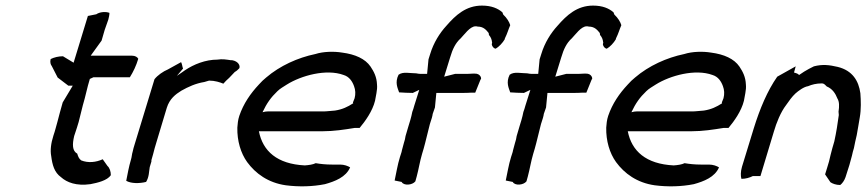

<svg xmlns="http://www.w3.org/2000/svg" viewBox="-20 -667 3096 686"><path d="M161 -456C158 -445 161 -436 165 -431L186 -390L224 -361H240C227 -340 217 -322 204 -301C197 -277 191 -254 185 -231C180 -214 177 -200 171 -183C162 -155 159 -130 163 -109C167 -78 174 -51 198 -34C219 -15 253 -2 303 -9C329 -14 363 -22 376 -41C376 -54 372 -67 364 -74L347 -98C323 -87 295 -84 270 -94C262 -100 259 -108 256 -118C238 -128 238 -151 245 -181L248 -190C253 -204 257 -218 261 -231L276 -291C286 -324 291 -353 301 -385L314 -391H444C456 -410 467 -433 474 -457C471 -463 463 -468 452 -468H304L343 -522L354 -560L367 -597C369 -605 371 -613 371 -621C359 -626 337 -625 324 -616L294 -610C277 -554 260 -499 243 -443L205 -466C189 -466 173 -462 161 -456Z M461 -151C458 -142 456 -134 454 -125C451 -116 451 -106 448 -97C440 -70 436 -46 431 -21C448 -11 478 -11 502 -17C513 -35 512 -53 515 -70L521 -90V-95L527 -116C530 -130 535 -145 539 -159C552 -200 563 -241 576 -282C586 -314 607 -330 628 -343C653 -357 679 -369 710 -374L727 -379C748 -379 766 -373 778 -368C784 -375 791 -382 799 -389L819 -410C825 -413 830 -418 835 -423C839 -432 832 -448 809 -452H804C790 -454 774 -457 757 -454C714 -454 672 -437 641 -416C637 -414 635 -411 631 -409L612 -396L634 -422C631 -429 631 -438 627 -445L580 -419C563 -412 543 -398 532 -384Z M835 -253C830 -238 829 -224 828 -211C827 -164 840 -120 863 -88C893 -47 938 -14 1001 -5C1047 1 1096 0 1141 -9C1177 -19 1216 -34 1231 -69C1223 -74 1210 -79 1195 -79H1166C1145 -79 1125 -81 1108 -84C1098 -79 1083 -77 1069 -76C970 -81 919 -127 905 -198H1132C1173 -198 1211 -204 1248 -210H1265C1285 -234 1311 -270 1320 -307L1325 -334C1327 -345 1328 -355 1327 -365C1326 -392 1316 -411 1304 -429C1285 -457 1249 -473 1203 -479C1173 -484 1135 -483 1107 -474C1044 -461 980 -432 931 -390C922 -383 913 -374 905 -365C875 -333 850 -297 835 -253ZM918 -266C933 -298 948 -319 971 -341C981 -351 993 -357 1005 -365C1056 -397 1146 -422 1208 -399C1228 -393 1239 -376 1245 -359C1250 -346 1251 -331 1247 -316L1241 -301L1242 -298C1222 -285 1203 -276 1177 -272L1154 -270C1147 -269 1139 -269 1132 -269H938C931 -269 925 -268 918 -266Z M1404 -400C1390 -372 1401 -352 1406 -337C1422 -336 1439 -335 1455 -335L1478 -346L1460 -289C1458 -282 1456 -274 1453 -267C1451 -257 1449 -248 1446 -238L1439 -215C1436 -205 1432 -192 1429 -181C1428 -173 1426 -165 1423 -156L1416 -130C1415 -122 1411 -114 1409 -106C1400 -77 1396 -49 1390 -22L1415 -17C1422 -3 1453 -5 1464 -19L1469 -37C1476 -63 1480 -90 1488 -117C1496 -142 1502 -168 1508 -192C1511 -202 1513 -214 1516 -224L1523 -246C1525 -251 1525 -256 1526 -260L1534 -283L1539 -335H1628C1640 -335 1653 -335 1665 -336H1678L1697 -383C1702 -384 1698 -405 1676 -404H1670C1658 -403 1645 -403 1633 -403H1606L1567 -393L1588 -461C1597 -492 1608 -514 1626 -530C1638 -542 1659 -573 1679 -573C1681 -573 1684 -573 1687 -572C1708 -572 1718 -559 1726 -549L1727 -542C1733 -535 1737 -527 1738 -516C1739 -515 1738 -514 1738 -513L1737 -509C1738 -501 1744 -494 1751 -493C1763 -500 1775 -513 1783 -526L1784 -530C1793 -548 1796 -561 1803 -577C1800 -588 1791 -603 1778 -615L1775 -623C1759 -637 1736 -647 1702 -647C1645 -647 1608 -613 1575 -575C1551 -549 1529 -514 1517 -474L1511 -455L1506 -403H1483C1478 -403 1472 -404 1467 -405C1444 -405 1420 -412 1404 -400Z M1801 -400C1787 -372 1798 -352 1803 -337C1819 -336 1836 -335 1852 -335L1875 -346L1857 -289C1855 -282 1853 -274 1850 -267C1848 -257 1846 -248 1843 -238L1836 -215C1833 -205 1829 -192 1826 -181C1825 -173 1823 -165 1820 -156L1813 -130C1812 -122 1808 -114 1806 -106C1797 -77 1793 -49 1787 -22L1812 -17C1819 -3 1850 -5 1861 -19L1866 -37C1873 -63 1877 -90 1885 -117C1893 -142 1899 -168 1905 -192C1908 -202 1910 -214 1913 -224L1920 -246C1922 -251 1922 -256 1923 -260L1931 -283L1936 -335H2025C2037 -335 2050 -335 2062 -336H2075L2094 -383C2099 -384 2095 -405 2073 -404H2067C2055 -403 2042 -403 2030 -403H2003L1964 -393L1985 -461C1994 -492 2005 -514 2023 -530C2035 -542 2056 -573 2076 -573C2078 -573 2081 -573 2084 -572C2105 -572 2115 -559 2123 -549L2124 -542C2130 -535 2134 -527 2135 -516C2136 -515 2135 -514 2135 -513L2134 -509C2135 -501 2141 -494 2148 -493C2160 -500 2172 -513 2180 -526L2181 -530C2190 -548 2193 -561 2200 -577C2197 -588 2188 -603 2175 -615L2172 -623C2156 -637 2133 -647 2099 -647C2042 -647 2005 -613 1972 -575C1948 -549 1926 -514 1914 -474L1908 -455L1903 -403H1880C1875 -403 1869 -404 1864 -405C1841 -405 1817 -412 1801 -400Z M2153 -253C2148 -238 2147 -224 2146 -211C2145 -164 2158 -120 2181 -88C2211 -47 2256 -14 2319 -5C2365 1 2414 0 2459 -9C2495 -19 2534 -34 2549 -69C2541 -74 2528 -79 2513 -79H2484C2463 -79 2443 -81 2426 -84C2416 -79 2401 -77 2387 -76C2288 -81 2237 -127 2223 -198H2450C2491 -198 2529 -204 2566 -210H2583C2603 -234 2629 -270 2638 -307L2643 -334C2645 -345 2646 -355 2645 -365C2644 -392 2634 -411 2622 -429C2603 -457 2567 -473 2521 -479C2491 -484 2453 -483 2425 -474C2362 -461 2298 -432 2249 -390C2240 -383 2231 -374 2223 -365C2193 -333 2168 -297 2153 -253ZM2236 -266C2251 -298 2266 -319 2289 -341C2299 -351 2311 -357 2323 -365C2374 -397 2464 -422 2526 -399C2546 -393 2557 -376 2563 -359C2568 -346 2569 -331 2565 -316L2559 -301L2560 -298C2540 -285 2521 -276 2495 -272L2472 -270C2465 -269 2457 -269 2450 -269H2256C2249 -269 2243 -268 2236 -266Z M2631 -71C2626 -54 2626 -38 2629 -28C2644 -28 2658 -32 2670 -38H2697L2745 -197C2754 -228 2769 -266 2789 -292C2798 -305 2810 -322 2822 -333C2832 -342 2852 -357 2867 -359C2881 -365 2897 -369 2916 -369C2926 -369 2929 -362 2934 -358C2954 -350 2965 -333 2972 -315C2979 -304 2979 -287 2976 -268L2977 -256C2973 -226 2968 -194 2961 -162L2954 -138C2949 -121 2946 -106 2942 -90C2937 -74 2933 -59 2928 -44L2947 -16C2954 -11 2967 -6 2982 -6C2989 -11 2997 -22 3001 -34L3015 -78L3024 -111C3026 -120 3028 -129 3031 -138C3034 -153 3037 -168 3041 -184C3044 -203 3049 -227 3052 -248C3057 -276 3056 -308 3054 -334C3048 -378 3026 -415 2973 -428C2943 -435 2919 -438 2888 -430C2875 -424 2865 -418 2853 -411L2835 -399C2828 -407 2819 -406 2817 -408L2823 -430L2757 -393C2722 -343 2695 -279 2673 -208Z"/></svg>

Font: SolarCharger
Style: 552
Weight: 400
Designer: Mew Too
Foundry: Cannot Into Space Fonts/KineticPlasma Fonts
Version: Version 1.100